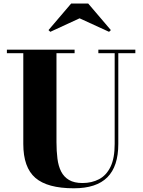

<svg xmlns="http://www.w3.org/2000/svg" viewBox="-20 -1024 786 1059"><path d="M726.5 -750V-730.5H632.5V-230Q632.5 -106.5 572 -46Q511.5 14.5 387.5 14.5Q241.5 14.5 175 -43Q108.5 -100.5 108.5 -230V-730.5H18V-750H391.5V-730.5H291.5V-240Q291.5 -190.5 296.8 -149.2Q302 -108 317.2 -78Q332.5 -48 361 -31.2Q389.5 -14.5 435 -14.5Q486 -14.5 526.2 -35.5Q566.5 -56.5 589.5 -103.8Q612.5 -151 612.5 -230V-730.5H522.5V-750ZM257.5 -848.5 247.5 -858 372.5 -1004.5H466.5L591.5 -858L581.5 -848.5L419 -923Z"/></svg>

Font: Bodoni Moda ExtraBold
Style: Regular
Weight: 800
Version: Version 2.005